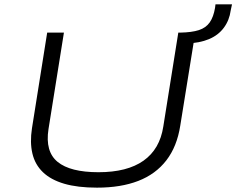

<svg xmlns="http://www.w3.org/2000/svg" viewBox="-20 -855 1087 883"><path d="M426 8Q337 8 275.5 -10Q214 -28 177.5 -63Q141 -98 129 -149Q117 -200 127 -265L197 -705H274L203 -261Q187 -158 245 -110.5Q303 -63 433 -63Q565 -63 640 -116Q715 -169 731 -273L800 -705H878L809 -277Q794 -181 745 -117.5Q696 -54 616 -23Q536 8 426 8ZM838 -655 805 -684 809 -705Q862 -706 894.5 -716.5Q927 -727 944.5 -752Q962 -777 969 -819L971 -835H1047L1041 -807Q1035 -762 1009.5 -727.5Q984 -693 941 -675Q898 -657 838 -655Z"/></svg>

Font: Nunito Sans 7pt Expanded Light
Style: Italic
Weight: 300
Width: 7
Italic angle: -9°
Designer: Vernon Adams
Foundry: Vernon Adams
Version: Version 3.101;gftools[0.9.27]